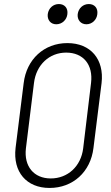

<svg xmlns="http://www.w3.org/2000/svg" viewBox="-20 -921 549 949"><path d="M258 -801C287 -801 310 -823 313 -851C317 -881 299 -901 271 -901C243 -901 220 -881 216 -851C213 -823 230 -801 258 -801ZM407 -801C435 -801 458 -823 461 -851C465 -881 447 -901 419 -901C391 -901 368 -881 364 -851C361 -823 379 -801 407 -801ZM225 8C340 8 428 -71 442 -190L482 -510C496 -628 428 -708 313 -708C198 -708 111 -628 97 -510L57 -190C43 -71 111 8 225 8ZM231 -39C147 -39 98 -99 108 -187L148 -511C159 -601 224 -661 307 -661C392 -661 441 -601 430 -511L391 -187C380 -99 315 -39 231 -39Z"/></svg>

Font: Barlow Semi Condensed Light
Style: Italic
Weight: 300
Width: 4
Italic angle: -7°
Designer: Jeremy Tribby
Foundry: Tribby Type
Version: Version 1.422;hotconv 1.0.109;makeotfexe 2.5.65596